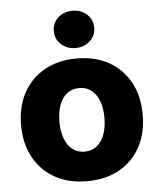

<svg xmlns="http://www.w3.org/2000/svg" viewBox="-54 -799 712 857"><g transform="rotate(-5 302.0 -370.0)"><path d="M302.2 11.2Q219.7 11.2 158.4 -22.9Q97.2 -57.1 63.5 -118.9Q29.8 -180.7 29.8 -263.7Q29.8 -346.2 63.5 -408Q97.2 -469.7 158.4 -504.2Q219.7 -538.6 302.2 -538.6Q385.3 -538.6 446.5 -504.2Q507.8 -469.7 541.3 -408Q574.7 -346.2 574.7 -263.7Q574.7 -180.7 541.3 -118.9Q507.8 -57.1 446.5 -22.9Q385.3 11.2 302.2 11.2ZM302.2 -121.1Q333.5 -121.1 356 -138.4Q378.4 -155.8 390.9 -187.7Q403.3 -219.7 403.3 -263.7Q403.3 -308.6 390.9 -340.3Q378.4 -372.1 356 -389.2Q333.5 -406.2 302.2 -406.2Q272 -406.2 249 -389.2Q226.1 -372.1 213.9 -340.3Q201.7 -308.6 201.7 -263.7Q201.7 -219.7 213.9 -187.7Q226.1 -155.8 248.8 -138.4Q271.5 -121.1 302.2 -121.1ZM302.2 -585.4Q263.7 -585.4 237.8 -609.4Q211.9 -633.3 211.9 -668.9Q211.9 -705.1 237.8 -728.8Q263.7 -752.4 302.2 -752.4Q340.8 -752.4 366.9 -728.8Q393.1 -705.1 393.1 -668.9Q393.1 -633.3 366.9 -609.4Q340.8 -585.4 302.2 -585.4Z"/></g></svg>

Font: Inter 24pt ExtraBold
Style: Regular
Weight: 800
Designer: Rasmus Andersson
Foundry: rsms
Version: Version 4.001;git-66647c0bb